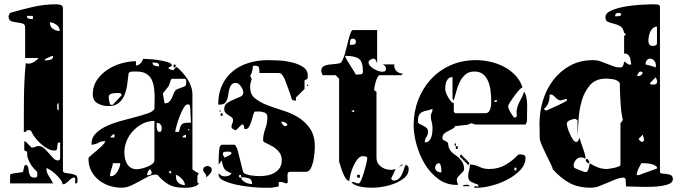

<svg xmlns="http://www.w3.org/2000/svg" viewBox="-20 -847 3179 894"><path d="M273 -53Q273 -44 283.5 -42Q294 -40 307 -38.5Q320 -37 330.5 -32.5Q341 -28 341 -13Q341 -8 340.5 0Q340 8 330 7V-18Q329 -19 326 -19Q321 -21 320 -20Q313 -17 307.5 -12Q302 -7 296.5 -1.5Q291 4 285 7.5Q279 11 271 11Q271 1 261 -12Q251 -25 238.5 -36.5Q226 -48 213.5 -56Q201 -64 196 -64Q196 -44 207 -28Q218 -12 227 7H27V-33Q27 -36 35.5 -38Q44 -40 55 -41.5Q66 -43 75.5 -44Q85 -45 87 -47Q87 -47 88 -51Q89 -55 90 -59.5Q91 -64 92 -68Q93 -72 93 -73Q95 -78 100 -80Q110 -76 111.5 -66Q113 -56 114.5 -46Q116 -36 121 -28Q126 -20 143 -20Q151 -20 152.5 -25.5Q154 -31 154 -37Q154 -44 153 -47Q144 -55 135 -65.5Q126 -76 119.5 -88Q113 -100 109 -113Q105 -126 107 -140L93 -147V-189Q96 -189 100 -187L127 -160H130Q138 -160 145 -163.5Q152 -167 160 -167Q174 -167 185.5 -156.5Q197 -146 207.5 -133.5Q218 -121 228 -110.5Q238 -100 250 -100H253Q255 -101 257.5 -103.5Q260 -106 260 -107V-184Q250 -184 248.5 -178Q247 -172 247 -165Q247 -158 245 -152Q243 -146 233 -146Q218 -146 201.5 -155Q185 -164 170 -177.5Q155 -191 143.5 -206Q132 -221 127 -233Q125 -239 121.5 -240Q118 -241 113 -241Q105 -241 102.5 -236.5Q100 -232 91 -232Q91 -265 91 -305.5Q91 -346 91.5 -389Q92 -432 94 -474.5Q96 -517 100 -553Q117 -547 133.5 -556Q150 -565 160 -577H97V-720Q97 -734 85 -737.5Q73 -741 58.5 -742.5Q44 -744 32 -748.5Q20 -753 20 -770V-773L27 -787Q78 -802 132 -814.5Q186 -827 240 -827Q250 -827 261.5 -824.5Q273 -822 273 -807ZM133 -773H105Q105 -762 115 -760Q125 -758 133 -758ZM258 -703Q258 -720 243 -731.5Q228 -743 212 -743Q212 -723 226 -713Q240 -703 258 -703ZM227 -587Q217 -585 209 -581Q202 -578 195.5 -574.5Q189 -571 187 -567Q190 -566 197 -566Q205 -566 216 -569.5Q227 -573 227 -583ZM253 -367Q247 -365 246.5 -359.5Q246 -354 246 -350Q246 -346 246.5 -340.5Q247 -335 253 -333Z M876 -60Q876 -58 880 -55Q884 -52 889 -49Q894 -46 899 -43.5Q904 -41 906 -40Q900 -34 899.5 -27.5Q899 -21 899 -13Q899 -9 899 -2Q899 5 906 7Q901 15 891.5 19Q882 23 871.5 25Q861 27 850 27Q839 27 831 27Q792 27 765.5 12Q739 -3 713 -33Q710 -34 706 -34Q688 -34 669 -24.5Q650 -15 630 -3.5Q610 8 589 17.5Q568 27 546 27Q517 27 489.5 18Q462 9 440.5 -8Q419 -25 405.5 -50Q392 -75 392 -107Q392 -111 393 -113Q395 -116 407.5 -126.5Q420 -137 434 -149Q448 -161 459 -172.5Q470 -184 470 -190Q451 -190 439 -182.5Q427 -175 406 -173V-177Q406 -206 426 -226Q446 -246 476.5 -260Q507 -274 543.5 -284Q580 -294 612.5 -302.5Q645 -311 669 -319.5Q693 -328 699 -340L700 -390Q700 -413 697.5 -435.5Q695 -458 686.5 -475.5Q678 -493 661 -503.5Q644 -514 616 -514Q608 -514 597 -514Q586 -514 579 -507Q576 -482 572.5 -455Q569 -428 560 -405.5Q551 -383 533.5 -368Q516 -353 485 -353Q458 -353 435 -365.5Q412 -378 412 -409Q412 -446 431.5 -474.5Q451 -503 480.5 -522.5Q510 -542 545.5 -552Q581 -562 613 -562V-542Q624 -542 633.5 -551.5Q643 -561 646 -573Q648 -573 669.5 -572Q691 -571 715.5 -567.5Q740 -564 760 -558Q780 -552 780 -543Q780 -541 779 -540Q779 -539 773 -536.5Q767 -534 766 -533Q765 -533 765 -530Q765 -527 766 -527Q769 -525 776.5 -522.5Q784 -520 786 -520Q787 -520 792.5 -526.5Q798 -533 799 -533Q800 -534 803 -534Q805 -534 806 -533Q819 -521 831.5 -507Q844 -493 854 -477Q864 -461 870 -443Q876 -425 876 -407ZM721 -538Q721 -552 711 -554Q701 -556 690 -556Q690 -544 701 -541Q712 -538 721 -538ZM793 -533Q788 -533 788 -540Q788 -547 793 -547Q798 -547 798 -540Q798 -533 793 -533ZM746 -367Q747 -366 749 -366Q760 -366 767 -372.5Q774 -379 778.5 -387.5Q783 -396 786 -405Q789 -414 793 -420Q798 -429 807 -432.5Q816 -436 825 -439Q834 -442 840.5 -445.5Q847 -449 847 -458Q847 -460 847 -470Q847 -480 839 -480H779Q777 -478 776 -475Q775 -473 774 -471Q773 -469 773 -467Q772 -465 769.5 -456.5Q767 -448 766 -447Q765 -445 761 -440.5Q757 -436 752.5 -430Q748 -424 744 -419Q740 -414 739 -413V-407ZM546 -403Q546 -413 537.5 -413.5Q529 -414 523 -414Q513 -414 499.5 -411Q486 -408 486 -393Q486 -389 488.5 -376.5Q491 -364 493 -360Q495 -359 499 -359H504Q505 -359 506 -360Q506 -360 512.5 -367Q519 -374 526.5 -382Q534 -390 540 -396.5Q546 -403 546 -403ZM813 -233Q817 -249 820 -257.5Q823 -266 829 -270Q835 -274 844 -275Q853 -276 869 -276Q869 -280 868.5 -289Q868 -298 867.5 -308Q867 -318 866.5 -327Q866 -336 866 -340Q865 -353 863.5 -357Q862 -361 854 -361Q844 -361 834 -343Q824 -325 815.5 -302.5Q807 -280 801.5 -259.5Q796 -239 796 -233ZM699 -284Q670 -284 645 -271.5Q620 -259 600.5 -238.5Q581 -218 570 -191.5Q559 -165 559 -138Q559 -123 562 -109Q565 -95 571.5 -84Q578 -73 589.5 -66Q601 -59 619 -59Q625 -59 638.5 -62Q652 -65 665.5 -70.5Q679 -76 689 -83.5Q699 -91 699 -100ZM733 -251Q733 -261 727 -268Q721 -275 710 -275Q710 -275 709.5 -268Q709 -261 709.5 -253.5Q710 -246 713 -239.5Q716 -233 723 -233Q730 -233 731.5 -239Q733 -245 733 -251ZM859 -240Q862 -241 862 -243.5Q862 -246 859 -247Q856 -247 856 -243Q856 -239 859 -240ZM513 -222Q506 -222 500.5 -216Q495 -210 493 -207H513ZM846 -220Q842 -219 836 -216Q830 -213 830 -207H846ZM506 -87Q504 -74 498 -57Q492 -40 492 -27H499Q507 -27 514.5 -33.5Q522 -40 527.5 -49.5Q533 -59 536.5 -69Q540 -79 540 -87ZM966 -57Q966 -46 956 -35.5Q946 -25 939 -20Q942 -26 940.5 -30Q939 -34 935.5 -38.5Q932 -43 929 -47Q926 -51 926 -57Q926 -65 932.5 -69.5Q939 -74 946 -74Q953 -74 959.5 -69.5Q966 -65 966 -57ZM686 -47 679 -60Q665 -49 665 -31Q671 -31 678.5 -33Q686 -35 686 -43ZM773 -53 766 -47Q768 -42 773 -40H779ZM799 -27Q799 -7 811 4Q823 15 841 15Q841 1 827 -14Q813 -29 799 -33Z M1145 -439Q1145 -407 1167.5 -389Q1190 -371 1223 -358Q1256 -345 1295.5 -333Q1335 -321 1368 -301Q1401 -281 1423.5 -248.5Q1446 -216 1446 -163Q1446 -156 1444.5 -137Q1443 -118 1439 -98Q1435 -78 1426.5 -62.5Q1418 -47 1405 -47H1332Q1321 -47 1319.5 -38.5Q1318 -30 1319 -20Q1320 -10 1320 -1.5Q1320 7 1312 7Q1310 7 1301.5 3.5Q1293 0 1292 0L1278 1V20Q1278 21 1265.5 23.5Q1253 26 1245 27H1199Q1186 27 1153 24Q1120 21 1085.5 14Q1051 7 1024.5 -4.5Q998 -16 998 -33V-40Q1007 -31 1012.5 -28.5Q1018 -26 1028 -26Q1037 -26 1045 -29Q1053 -32 1058 -40Q1045 -45 1037.5 -49.5Q1030 -54 1025.5 -60Q1021 -66 1018 -75.5Q1015 -85 1012 -100L998 -80V-97Q998 -103 998.5 -114Q999 -125 999.5 -136Q1000 -147 1001.5 -156Q1003 -165 1005 -167L1012 -173H1072Q1074 -173 1076 -170Q1078 -167 1080 -163Q1083 -159 1085 -153Q1087 -147 1090.5 -132Q1094 -117 1098.5 -100Q1103 -83 1106.5 -68Q1110 -53 1112 -47Q1115 -40 1126 -36Q1137 -32 1150 -30Q1163 -28 1174 -27.5Q1185 -27 1188 -27Q1207 -27 1225.5 -30.5Q1244 -34 1259 -43Q1274 -52 1283 -66Q1292 -80 1292 -101Q1292 -125 1278.5 -140.5Q1265 -156 1248.5 -165.5Q1232 -175 1218.5 -181Q1205 -187 1205 -193Q1205 -220 1215 -246.5Q1225 -273 1225 -301Q1225 -318 1211.5 -323Q1198 -328 1185 -328L1165 -327Q1161 -320 1157.5 -306.5Q1154 -293 1149.5 -279.5Q1145 -266 1139 -256Q1133 -246 1124 -246Q1119 -246 1118 -247Q1117 -248 1117 -250.5Q1117 -253 1116.5 -257Q1116 -261 1112 -267H1105L1078 -240Q1074 -242 1066 -246Q1058 -250 1058 -256Q1058 -265 1061.5 -272Q1065 -279 1065 -287Q1065 -296 1058.5 -301Q1052 -306 1044.5 -310.5Q1037 -315 1030.5 -321.5Q1024 -328 1024 -339Q1024 -358 1038 -367.5Q1052 -377 1068.5 -383.5Q1085 -390 1099 -396.5Q1113 -403 1113 -416Q1113 -422 1110 -429.5Q1107 -437 1102.5 -444Q1098 -451 1091.5 -456Q1085 -461 1079 -461Q1065 -461 1058.5 -453.5Q1052 -446 1048.5 -435Q1045 -424 1043.5 -410.5Q1042 -397 1038.5 -386Q1035 -375 1027.5 -367.5Q1020 -360 1005 -360H996Q996 -411 1014 -450Q1032 -489 1063.5 -515Q1095 -541 1137.5 -554Q1180 -567 1228 -567Q1246 -567 1277 -565.5Q1308 -564 1338 -557Q1368 -550 1390.5 -535.5Q1413 -521 1413 -496L1412 -480L1398 -473V-433L1358 -393V-378Q1354 -378 1347 -379.5Q1340 -381 1338 -387Q1337 -392 1332.5 -405.5Q1328 -419 1322.5 -433.5Q1317 -448 1312 -461.5Q1307 -475 1305 -480Q1302 -487 1295 -497Q1288 -507 1278 -507H1188Q1188 -522 1186 -531.5Q1184 -541 1168 -541Q1161 -541 1158 -540Q1158 -536 1155.5 -523Q1153 -510 1152 -507Q1151 -506 1148 -500Q1145 -494 1145 -493Q1145 -492 1148.5 -486.5Q1152 -481 1152 -480Q1152 -478 1148.5 -466.5Q1145 -455 1145 -453ZM1412 -447Q1409 -446 1409 -450Q1409 -454 1412 -453Q1415 -453 1415 -450Q1415 -447 1412 -447ZM1005 -327Q1002 -326 1002 -330Q1002 -334 1005 -333Q1008 -333 1008 -330Q1008 -327 1005 -327ZM1012 -307Q1007 -307 1007 -313.5Q1007 -320 1012 -320Q1017 -320 1017 -313.5Q1017 -307 1012 -307ZM1312 -260Q1316 -261 1318 -267Q1309 -281 1290 -281Q1290 -274 1295 -268.5Q1300 -263 1305 -260ZM1025 -113Q1028 -115 1041 -120.5Q1054 -126 1058 -133Q1057 -140 1049.5 -140.5Q1042 -141 1038 -141Q1033 -141 1025.5 -140Q1018 -139 1018 -130V-127ZM1098 -20Q1103 -20 1103 -26.5Q1103 -33 1098 -33Q1093 -33 1093 -26.5Q1093 -20 1098 -20ZM1154 10Q1154 -12 1138 -17Q1122 -22 1103 -22Q1103 -14 1108.5 -8Q1114 -2 1122 2Q1130 6 1138.5 8Q1147 10 1154 10Z M1733 -113Q1733 -96 1741.5 -84Q1750 -72 1763.5 -65Q1777 -58 1793 -56.5Q1809 -55 1823 -60Q1821 -58 1818.5 -52.5Q1816 -47 1813 -40.5Q1810 -34 1807 -28Q1804 -22 1803 -20Q1802 -19 1802 -17Q1802 -14 1803 -13Q1804 -8 1809 -7Q1810 -6 1812 -6Q1827 -6 1836 -14Q1845 -22 1850.5 -33Q1856 -44 1860 -57Q1864 -70 1869 -80Q1878 -76 1880.5 -71.5Q1883 -67 1883 -60Q1883 -36 1863.5 -19.5Q1844 -3 1817 7.5Q1790 18 1762.5 22.5Q1735 27 1719 27Q1709 27 1694.5 26.5Q1680 26 1665 23.5Q1650 21 1636.5 15.5Q1623 10 1616 0H1619Q1627 0 1634.5 3.5Q1642 7 1650 7Q1655 7 1662 -9Q1669 -25 1675 -45.5Q1681 -66 1685.5 -85Q1690 -104 1690 -110Q1690 -117 1682 -118.5Q1674 -120 1669 -120Q1656 -120 1645 -106Q1634 -92 1625.5 -73.5Q1617 -55 1612 -35.5Q1607 -16 1607 -5Q1597 -5 1589.5 -16.5Q1582 -28 1576 -43Q1570 -58 1566 -72.5Q1562 -87 1559 -93V-480L1543 -497H1483Q1482 -497 1479.5 -503.5Q1477 -510 1476 -513V-517Q1476 -532 1486 -538Q1496 -544 1510 -546Q1524 -548 1539 -549Q1554 -550 1563 -553Q1569 -555 1575 -567.5Q1581 -580 1586 -597Q1591 -614 1595.5 -633.5Q1600 -653 1604.5 -669Q1609 -685 1613.5 -696Q1618 -707 1623 -707H1736V-553Q1734 -558 1730 -566Q1726 -574 1719 -574Q1714 -574 1705 -569Q1696 -564 1696 -557Q1696 -548 1703.5 -540Q1711 -532 1721 -526Q1731 -520 1741.5 -516.5Q1752 -513 1759 -513Q1767 -513 1772 -515.5Q1777 -518 1777 -527Q1777 -534 1774 -538Q1771 -542 1763 -547H1816Q1814 -527 1826 -516Q1838 -505 1855 -504Q1853 -502 1851.5 -499.5Q1850 -497 1849 -497H1749Q1743 -497 1738 -487.5Q1733 -478 1729.5 -466.5Q1726 -455 1724 -444Q1722 -433 1722 -430Q1722 -427 1723 -427Q1724 -426 1727.5 -423Q1731 -420 1733 -420ZM1622 -667Q1612 -667 1610.5 -656Q1609 -645 1609 -638Q1619 -638 1628 -639.5Q1637 -641 1637 -653Q1637 -667 1622 -667ZM1646 -500Q1653 -500 1661.5 -501.5Q1670 -503 1670 -513Q1670 -559 1651.5 -573Q1633 -587 1587 -587Q1587 -582 1594 -570Q1601 -558 1609.5 -544.5Q1618 -531 1626 -518.5Q1634 -506 1636 -500ZM1855 -504Q1855 -505 1855.5 -505.5Q1856 -506 1856 -507V-506Q1856 -505 1857 -504ZM1629 -333H1616Q1621 -325 1629 -325ZM1849 -80Q1850 -81 1853 -81Q1855 -81 1856 -80L1836 -67ZM1656 -20H1643V-33H1656Z M2380 -300Q2383 -301 2387 -307Q2384 -326 2387 -340Q2390 -354 2395.5 -366Q2401 -378 2408 -390.5Q2415 -403 2420 -420Q2427 -411 2430 -397.5Q2433 -384 2434 -370Q2435 -356 2434.5 -342Q2434 -328 2434 -318Q2434 -315 2434 -309Q2434 -303 2434 -297Q2434 -291 2433.5 -286Q2433 -281 2433 -280L2427 -267H2193Q2191 -268 2183.5 -270.5Q2176 -273 2173 -273Q2172 -273 2166.5 -270Q2161 -267 2160 -267Q2157 -266 2148.5 -265Q2140 -264 2130 -263Q2120 -262 2111.5 -261Q2103 -260 2100 -260Q2095 -251 2085 -246Q2075 -241 2065 -236Q2055 -231 2047.5 -224Q2040 -217 2040 -203Q2040 -196 2048 -193Q2056 -190 2060 -187Q2067 -182 2067 -176Q2067 -170 2069 -162.5Q2071 -155 2078.5 -144.5Q2086 -134 2107 -120Q2120 -111 2130.5 -95.5Q2141 -80 2141 -63Q2141 -53 2135.5 -47Q2130 -41 2124 -35.5Q2118 -30 2112.5 -23.5Q2107 -17 2107 -7Q2107 -4 2109.5 3.5Q2112 11 2113 13Q2111 14 2107 14Q2057 14 2019.5 -14.5Q1982 -43 1957 -85Q1932 -127 1919 -175.5Q1906 -224 1906 -263Q1906 -326 1927 -381Q1948 -436 1986 -477.5Q2024 -519 2077.5 -543Q2131 -567 2197 -567Q2229 -567 2262.5 -559.5Q2296 -552 2326 -536.5Q2356 -521 2379 -497Q2402 -473 2413 -440Q2407 -439 2396 -426.5Q2385 -414 2374 -399Q2363 -384 2354.5 -370.5Q2346 -357 2346 -354Q2346 -348 2349 -340Q2352 -332 2356.5 -324.5Q2361 -317 2365.5 -310.5Q2370 -304 2373 -300ZM2240 -320Q2251 -320 2256.5 -327.5Q2262 -335 2264.5 -345.5Q2267 -356 2267 -367Q2267 -378 2267 -384Q2267 -403 2264 -426Q2261 -449 2253 -468.5Q2245 -488 2229.5 -501Q2214 -514 2189 -514Q2163 -514 2147 -500Q2131 -486 2121 -466Q2111 -446 2105 -422.5Q2099 -399 2093 -380L2087 -387V-488Q2075 -488 2068.5 -482Q2062 -476 2058.5 -467.5Q2055 -459 2054 -449Q2053 -439 2053 -431Q2053 -426 2057 -415Q2061 -404 2067 -393.5Q2073 -383 2080 -375Q2087 -367 2093 -367V-327Q2094 -325 2096.5 -322.5Q2099 -320 2100 -320ZM2293 -382Q2284 -382 2280 -373H2293ZM1994 -250Q1994 -266 1990 -279Q1986 -292 1986 -307Q1986 -315 1990 -322Q1994 -329 1994 -337Q1994 -339 1993 -340Q1979 -334 1967 -332Q1955 -330 1946 -325.5Q1937 -321 1931.5 -312Q1926 -303 1926 -283Q1926 -274 1933.5 -270Q1941 -266 1949.5 -262Q1958 -258 1965.5 -252Q1973 -246 1973 -233Q1973 -220 1965.5 -209.5Q1958 -199 1958 -184Q1971 -184 1978 -191.5Q1985 -199 1988.5 -209.5Q1992 -220 1993 -231Q1994 -242 1994 -250ZM2100 -167Q2097 -165 2097 -173.5Q2097 -182 2100 -180Q2103 -178 2103 -173Q2103 -168 2100 -167ZM2107 -153Q2102 -153 2102 -160Q2102 -167 2107 -167Q2112 -167 2112 -160Q2112 -153 2107 -153ZM2207 13Q2191 8 2175.5 0.5Q2160 -7 2160 -26Q2160 -40 2164 -53.5Q2168 -67 2168 -81Q2189 -81 2211 -70.5Q2233 -60 2257 -60Q2299 -60 2332 -78.5Q2365 -97 2393 -127Q2396 -128 2403 -128Q2409 -128 2418 -125.5Q2427 -123 2427 -113Q2427 -80 2401.5 -54Q2376 -28 2341 -10Q2306 8 2268.5 17.5Q2231 27 2207 27H2187Q2190 18 2195.5 20Q2201 22 2207 22ZM2153 -100Q2160 -100 2158 -93H2160Q2165 -93 2165 -86.5Q2165 -80 2160 -80Q2153 -80 2155 -87H2153Q2148 -87 2148 -93H2147Q2142 -93 2142 -100H2140Q2133 -100 2135 -107H2133Q2128 -107 2128 -113H2127Q2122 -113 2122 -120Q2122 -127 2127 -127Q2132 -127 2132 -120H2133Q2140 -120 2138 -113H2140Q2145 -113 2145 -107H2147Q2152 -107 2152 -100ZM2035 -44Q2035 -46 2035 -53Q2035 -60 2034 -67.5Q2033 -75 2030.5 -81Q2028 -87 2024 -87Q2016 -87 2011 -80.5Q2006 -74 2006 -67Q2006 -55 2015.5 -49.5Q2025 -44 2035 -44ZM2380 -53Q2385 -53 2385 -60Q2385 -67 2380 -67Q2375 -67 2375 -60Q2375 -53 2380 -53ZM2133 20Q2139 15 2143 14Q2147 13 2154 13Q2158 13 2161.5 14Q2165 15 2167 20Z M3053 -47Q3053 -40 3062.5 -39Q3072 -38 3083 -37Q3094 -36 3103.5 -31.5Q3113 -27 3113 -13Q3113 5 3085.5 13Q3058 21 3021.5 22.5Q2985 24 2949 22.5Q2913 21 2895 21L2893 -13Q2892 -15 2889.5 -17.5Q2887 -20 2886 -20Q2867 -20 2848 -12.5Q2829 -5 2809.5 3.5Q2790 12 2770.5 19.5Q2751 27 2730 27Q2672 27 2631 4.5Q2590 -18 2553 -60Q2554 -64 2545 -82.5Q2536 -101 2524.5 -124Q2513 -147 2503 -170Q2493 -193 2493 -207L2492 -271Q2492 -326 2508 -379Q2524 -432 2556 -474Q2588 -516 2634.5 -541.5Q2681 -567 2743 -567Q2760 -567 2775.5 -561.5Q2791 -556 2806 -550Q2821 -544 2836 -538.5Q2851 -533 2867 -533Q2877 -533 2880.5 -539.5Q2884 -546 2886 -560Q2894 -557 2899.5 -551.5Q2905 -546 2913 -546Q2917 -546 2919 -547Q2918 -556 2916.5 -565Q2915 -574 2912 -581.5Q2909 -589 2903 -593.5Q2897 -598 2886 -598V-680Q2895 -684 2893 -685.5Q2891 -687 2891 -693H2886Q2882 -717 2868 -725Q2854 -733 2838.5 -736.5Q2823 -740 2811 -745Q2799 -750 2799 -767Q2799 -786 2826.5 -798Q2854 -810 2891 -816.5Q2928 -823 2966 -825Q3004 -827 3025 -827Q3031 -827 3042 -826Q3053 -825 3053 -813ZM2873 -780Q2871 -785 2867.5 -786Q2864 -787 2859 -787Q2844 -787 2844 -771Q2847 -771 2859 -771.5Q2871 -772 2873 -780ZM3039 -723Q3028 -723 3020 -716Q3012 -709 3007.5 -698.5Q3003 -688 3001 -676.5Q2999 -665 2999 -656Q2999 -646 3004 -639.5Q3009 -633 3019 -633Q3025 -633 3032 -635.5Q3039 -638 3039 -647ZM2986 -547Q2998 -544 3009.5 -541Q3021 -538 3033 -533Q3034 -536 3034 -543Q3034 -555 3026 -564.5Q3018 -574 3006 -574Q2998 -574 2992 -566.5Q2986 -559 2986 -550ZM2953 -493Q2965 -493 2973 -507Q2970 -512 2966 -513Q2965 -514 2963 -514Q2956 -514 2952 -506Q2948 -498 2946 -493ZM3006 -460Q3008 -454 3013.5 -453.5Q3019 -453 3023 -453Q3040 -453 3040 -470Q3040 -473 3039 -473Q3039 -475 3036.5 -480Q3034 -485 3033 -487ZM2869 -273Q2871 -275 2874.5 -280Q2878 -285 2879 -287Q2880 -287 2880 -290Q2880 -292 2879 -293Q2879 -294 2878 -299Q2877 -304 2876 -310Q2875 -316 2874 -320.5Q2873 -325 2873 -327Q2872 -334 2870.5 -353Q2869 -372 2868 -393.5Q2867 -415 2866.5 -434Q2866 -453 2866 -460Q2857 -474 2837 -477.5Q2817 -481 2803 -481Q2754 -481 2728 -451.5Q2702 -422 2689.5 -380Q2677 -338 2674 -292Q2671 -246 2669 -213V-287Q2667 -289 2665 -290L2659 -293Q2659 -294 2656 -294Q2653 -294 2653 -293Q2645 -292 2632 -286.5Q2619 -281 2619 -270Q2619 -265 2623 -251.5Q2627 -238 2633.5 -223.5Q2640 -209 2647.5 -197.5Q2655 -186 2663 -186Q2669 -186 2673.5 -194Q2678 -202 2679 -207Q2681 -195 2685.5 -182Q2690 -169 2694.5 -156.5Q2699 -144 2702.5 -132Q2706 -120 2706 -110V-107Q2698 -114 2685 -114Q2671 -114 2661 -102Q2651 -90 2651 -77Q2651 -73 2653 -67Q2655 -65 2661.5 -62Q2668 -59 2675.5 -56Q2683 -53 2690 -50.5Q2697 -48 2699 -47Q2700 -47 2702.5 -46.5Q2705 -46 2707 -46Q2713 -46 2716 -51Q2719 -56 2721 -63Q2723 -70 2724 -77Q2725 -84 2726 -87Q2744 -75 2764 -67.5Q2784 -60 2806 -60Q2808 -60 2818 -61.5Q2828 -63 2839.5 -65.5Q2851 -68 2860 -71.5Q2869 -75 2869 -80ZM2526 -333Q2533 -336 2548.5 -343Q2564 -350 2580 -357.5Q2596 -365 2608 -371.5Q2620 -378 2620 -380Q2620 -384 2619 -387L2593 -380H2586Q2574 -384 2564 -395.5Q2554 -407 2543 -407H2539Q2540 -388 2534 -370Q2528 -352 2513 -340Q2514 -336 2519 -333ZM2953 -200Q2954 -198 2959 -193Q2964 -188 2966 -187Q2967 -186 2969 -186Q2972 -186 2973 -187L2974 -188Q2974 -188 2976 -190L2979 -193Q2979 -197 2976.5 -207Q2974 -217 2973 -220ZM2719 -100Q2724 -100 2724 -93.5Q2724 -87 2719 -87Q2714 -87 2714 -93H2713Q2708 -93 2708 -100Q2708 -107 2713 -107Q2718 -107 2718 -100ZM2966 -87Q2959 -74 2952 -60Q2945 -46 2945 -31L2959 -33Q2965 -36 2978 -40.5Q2991 -45 3005 -50Q3019 -55 3029.5 -59Q3040 -63 3040 -63Q3040 -70 3032.5 -75Q3025 -80 3015.5 -82.5Q3006 -85 2996.5 -86Q2987 -87 2983 -87Z"/></svg>

Font: Genkaimincho
Style: Regular
Weight: 800
Designer: Dr. Ken Lunde (project architect, glyph set definition & overall production); Masataka HATTORI \u670D \u90E8 \u6B63 \u8C
Foundry: Adobe Systems Incorporated
Version: Version 1.00